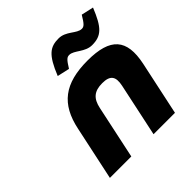

<svg xmlns="http://www.w3.org/2000/svg" viewBox="-184 -843 989 989"><g transform="rotate(-45 311.0 -348.5)"><path d="M126 -295 63 0H219L281 -291C293 -348 321 -373 380 -373C438 -373 455 -348 443 -291L381 0H537L600 -295C631 -444 575 -509 409 -509C241 -509 157 -444 126 -295ZM244 -561 311 -546C338 -590 347 -596 363 -596C397 -596 430 -548 482 -548C550 -548 580 -578 622 -682L555 -697C529 -653 519 -645 504 -645C468 -645 438 -695 384 -695C323 -695 289 -673 244 -561Z"/></g></svg>

Font: LT Wave Mono Black
Style: Italic
Weight: 900
Designer: Daniel Lyons
Version: Version 2.5 (Glyphs App)